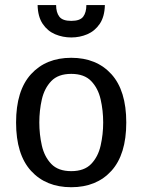

<svg xmlns="http://www.w3.org/2000/svg" viewBox="-20 -744 575 775"><path d="M267.6 11.7Q165.5 11.7 105.2 -54.4Q44.9 -120.6 44.9 -249.5Q44.9 -378.4 105.2 -444.6Q165.5 -510.7 267.6 -510.7Q369.6 -510.7 429.7 -444.6Q489.7 -378.4 489.7 -249.5Q489.7 -120.6 429.7 -54.4Q369.6 11.7 267.6 11.7ZM267.6 -53.2Q320.3 -53.2 348.1 -82.3Q376 -111.3 386.2 -156.5Q396.5 -201.7 396.5 -249.5Q396.5 -297.9 386.2 -342.8Q376 -387.7 348.1 -416.7Q320.3 -445.8 267.6 -445.8Q214.8 -445.8 187 -416.7Q159.2 -387.7 148.9 -342.8Q138.7 -297.9 138.7 -249.5Q138.7 -201.7 148.9 -156.5Q159.2 -111.3 187 -82.3Q214.8 -53.2 267.6 -53.2ZM267.6 -592.8Q233.4 -592.8 202.6 -605.7Q171.9 -618.7 152.3 -647.7Q132.8 -676.8 131.8 -723.6H206.5Q206.5 -693.8 219.5 -676.8Q232.4 -659.7 267.6 -659.7Q303.2 -659.7 315.9 -676.8Q328.6 -693.8 328.6 -723.6H403.3Q402.3 -676.8 382.6 -647.7Q362.8 -618.7 332.3 -605.7Q301.8 -592.8 267.6 -592.8Z"/></svg>

Font: Pontano Sans Medium
Style: Regular
Weight: 500
Designer: Vernon Adams
Foundry: Vernon Adams
Version: Version 2.001